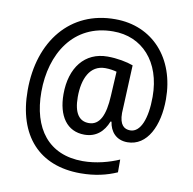

<svg xmlns="http://www.w3.org/2000/svg" viewBox="-87 -803 982 977"><g transform="rotate(10 404.0 -314.5)"><path d="M755 -359C755 -571 624 -716 431 -716C199 -717 54 -537 54 -283C54 -48 178 87 391 87C466 87 527 72 579 49V-17C529 5 461 24 392 24C215 24 124 -98 124 -287C124 -483 226 -653 431 -653C580 -654 686 -542 686 -360C686 -247 656 -172 603 -172C572 -172 547 -190 547 -252C547 -259 548 -273 549 -295L558 -500C526 -512 475 -522 425 -522C308 -522 237 -432 237 -295C237 -182 287 -110 377 -110C437 -110 476 -145 497 -199H502C509 -149 541 -110 599 -110C702 -110 755 -223 755 -359ZM311 -293C311 -387 344 -462 424 -462C447 -462 468 -458 483 -454L476 -327C471 -229 446 -172 389 -172C340 -172 311 -209 311 -293Z"/></g></svg>

Font: Noto Sans Sinhala SemiCondensed
Style: Regular
Weight: 400
Width: 4
Designer: Jelle Bosma - Monotype Design Team
Foundry: Monotype Imaging Inc.
Version: Version 2.006